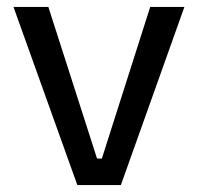

<svg xmlns="http://www.w3.org/2000/svg" viewBox="-20 -536 573 556"><path d="M204 0 19 -516H120L261 -77H275L415 -516H514L330 0Z"/></svg>

Font: Bricolage Grotesque 96pt ExtraBold
Style: Regular
Weight: 400
Version: Version 1.001;gftools[0.9.33.dev8+g029e19f]